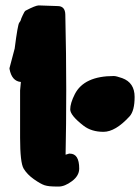

<svg xmlns="http://www.w3.org/2000/svg" viewBox="-20 -686 517 709"><path d="M256.3 -338.4Q290.5 -405.3 400.4 -405.3Q409.2 -405.3 431.2 -397.5Q477.1 -380.9 477.1 -328.1Q477.1 -276.9 458.5 -256.3Q406.2 -199.2 362.1 -199.2Q317.9 -199.2 288.6 -221.7Q239.3 -259.8 239.3 -282.2Q239.3 -304.7 256.3 -338.4ZM123 -666 192.9 -663.6Q220.7 -663.6 221.2 -631.8Q224.6 -483.4 224.6 -354.7Q224.6 -226.1 222.2 -114.7L234.9 -118.7H237.8Q272.5 -118.7 272.5 -63.5Q272.5 -37.1 245.8 -17.1Q219.2 2.9 196.5 2.9Q173.8 2.9 163.1 1.7Q152.3 0.5 144.5 -2Q129.9 -6.8 105.2 -24.2Q80.6 -41.5 67.4 -63.2Q54.2 -85 54.2 -177.7V-352.1Q56.2 -368.2 57.1 -383.3Q23.4 -386.2 15.1 -431.6V-434.6L34.2 -506.8Q45.4 -594.7 51 -602.1Q56.6 -609.4 56.9 -612.3Q57.1 -615.2 63.5 -628.9Q70.3 -644 74.2 -646.5Q111.3 -666 123 -666Z"/></svg>

Font: Drukaatie burti
Style: Heavy
Weight: 800
Version: Version 0.14